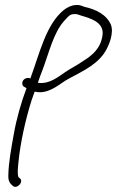

<svg xmlns="http://www.w3.org/2000/svg" viewBox="-20 -543 463 760"><path d="M73 -201 85 -194C64 -138 46 -76 35 -14C24 46 14 101 13 150C12 174 19 183 31 193C47 207 75 177 59 163L53 158C48 145 51 119 53 99C60 26 80 -67 105 -146L117 -180H119C167 -169 207 -203 239 -224C286 -252 355 -278 392 -332C414 -364 431 -415 419 -445C402 -485 360 -506 314 -516C303 -520 294 -525 280 -523C266 -523 247 -515 232 -503C162 -446 137 -332 100 -232C96 -235 91 -235 86 -234C67 -230 64 -209 73 -201ZM130 -216C136 -233 142 -251 149 -268C174 -335 192 -412 232 -458C248 -475 255 -487 272 -487C284 -489 292 -484 302 -481C336 -471 392 -456 386 -405C379 -351 345 -324 310 -302C283 -283 257 -271 236 -256C208 -237 175 -210 133 -215C132 -215 131 -215 130 -216Z"/></svg>

Font: Stray Cat
Style: SuCnObl
Weight: 400
Version: Version 1.0